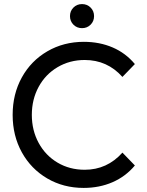

<svg xmlns="http://www.w3.org/2000/svg" viewBox="-20 -913 719 941"><path d="M211.5 -38.5C264.5 -7.5 324 8 390 8C441.3 8 488.5 -1.3 531.5 -20C574.5 -38.7 611 -66 641 -102L580 -165C530 -109 468.3 -81 395 -81C345.7 -81 301.3 -92.7 262 -116C222.7 -139.3 191.8 -171.5 169.5 -212.5C147.2 -253.5 136 -299.3 136 -350C136 -400.7 147.2 -446.5 169.5 -487.5C191.8 -528.5 222.8 -560.7 262.5 -584C302.2 -607.3 346.3 -619 395 -619C469 -619 530.7 -591.3 580 -536L641 -599C611 -635 574.7 -662.2 532 -680.5C489.3 -698.8 442.3 -708 391 -708C325 -708 265.3 -692.5 212 -661.5C158.7 -630.5 117 -587.8 87 -533.5C57 -479.2 42 -418 42 -350C42 -282 57 -220.8 87 -166.5C117 -112.2 158.5 -69.5 211.5 -38.5ZM340 -792C351.3 -780.7 365.3 -775 382 -775C398.7 -775 412.7 -780.7 424 -792C435.3 -803.3 441 -817.3 441 -834C441 -850.7 435.3 -864.7 424 -876C412.7 -887.3 398.7 -893 382 -893C365.3 -893 351.3 -887.3 340 -876C328.7 -864.7 323 -850.7 323 -834C323 -817.3 328.7 -803.3 340 -792Z"/></svg>

Font: Rookery
Style: Regular
Weight: 400
Designer: Ryan Kimball / Julieta Ulanovsky
Foundry: Motorola Mobility LLC.
Version: Version 1.0